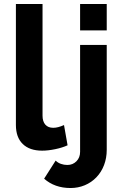

<svg xmlns="http://www.w3.org/2000/svg" viewBox="-20 -750 618 966"><path d="M192 8Q222 8 258 0.5Q294 -7 320 -19L302 -121Q272 -107 248 -107Q222 -107 208 -123Q194 -139 194 -168V-730H60V-121Q60 -59 94.5 -25.5Q129 8 192 8ZM517 -730H383V-597H517ZM465 142Q490 116 503.5 80.5Q517 45 517 4V-524H383V14Q383 43 364.5 61.5Q346 80 319 80Q302 80 286.5 74.5Q271 69 260 58L202 149Q255 196 335 196Q373 196 406.5 182Q440 168 465 142Z"/></svg>

Font: RT Raleway Bold
Style: Regular
Weight: 400
Designer: Matt McInerney, Pablo Impallari, Rodrigo Fuenzalida — Edited by Milan Moffatt in April 2016
Foundry: Matt McInerney, Pablo Impallari, Rodrigo Fuenzalida — Edited by Milan Moffatt in April 2016
Version: Version 3.001